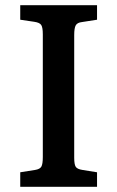

<svg xmlns="http://www.w3.org/2000/svg" viewBox="-20 -720 452 740"><path d="M58 0V-56L115 -65Q134 -68 139.5 -78Q145 -88 145 -115V-588Q145 -614 139 -623.5Q133 -633 112 -636L58 -644V-700H354V-644L296 -635Q278 -633 272 -622.5Q266 -612 266 -585V-112Q266 -86 272 -77Q278 -68 298 -65L354 -56V0Z"/></svg>

Font: Literata Medium
Style: Regular
Weight: 500
Designer: Latin by Veronika Burian and Jose Scaglione. Greek by Irene Vlachou. Cyrillic by Vera Evstafieva.
Foundry: TypeTogether
Version: Version 3.103; ttfautohint (v1.8.4.7-5d5b);gftools[0.9.29]